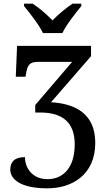

<svg xmlns="http://www.w3.org/2000/svg" viewBox="-20 -786 590 1046"><path d="M214 -606H320C341 -651 392 -715 423 -753V-766H375C340 -743 296 -706 266 -675C236 -706 194 -743 158 -766H111V-753C142 -715 193 -651 214 -606ZM238 240C373 240 499 166 499 -8C499 -163 395 -221 258 -229L476 -480V-536H73L66 -368H119L122 -386C130 -432 141 -449 188 -449H373L172 -214V-173H199C323 -173 387 -117 387 0C387 135 318 190 239 190C155 190 116 128 116 70C58 70 36 97 36 138C36 186 85 240 238 240Z"/></svg>

Font: Noto Serif Thai Medium
Style: Regular
Weight: 500
Designer: Monotype Design Team
Foundry: Monotype Imaging Inc.
Version: Version 1.901;PS 001.901;hotconv 1.0.88;makeotf.lib2.5.64775